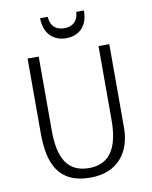

<svg xmlns="http://www.w3.org/2000/svg" viewBox="-97 -968 836 1053"><g transform="rotate(-10 321.0 -441.5)"><path d="M94 -274C94 -107 142 13 321 13C478 13 549 -94 549 -225V-690H489V-279C489 -136 446 -40 323 -40C201 -40 156 -127 156 -279V-690H94ZM322 -763C389 -763 444 -803 444 -896H401C401 -877 393 -819 322 -819C251 -819 243 -877 243 -896H200C200 -804 259 -763 322 -763Z"/></g></svg>

Font: Repo Light
Style: Regular
Weight: 300
Designer: Stefan Peev
Foundry: Context Ltd
Version: Version 001.502